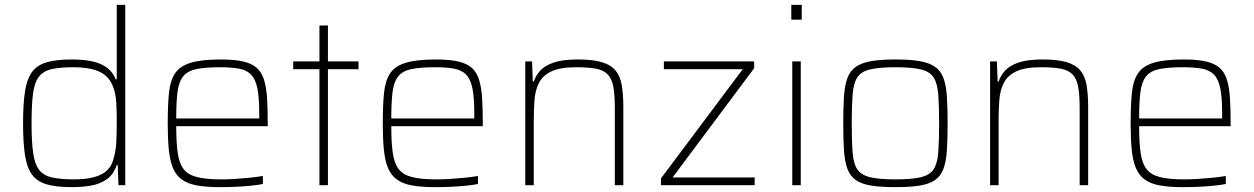

<svg xmlns="http://www.w3.org/2000/svg" viewBox="-20 -763 5165 791"><path d="M276 8Q212 8 172.5 -3.5Q133 -15 112 -43.5Q91 -72 83 -123.5Q75 -175 75 -255Q75 -335 83 -386.5Q91 -438 112 -466.5Q133 -495 172.5 -506.5Q212 -518 276 -518Q325 -518 361 -510Q397 -502 421 -484Q445 -466 457 -436H461V-743H496V0H468L465 -83H461Q447 -43 418.5 -23.5Q390 -4 353 2Q316 8 276 8ZM286 -24Q352 -24 392 -42Q432 -60 445 -100Q457 -136 459 -175Q461 -214 461 -269Q461 -305 459 -339Q457 -373 448 -400Q432 -447 392 -466.5Q352 -486 281 -486Q226 -486 192 -478Q158 -470 140 -446.5Q122 -423 116 -377Q110 -331 110 -255Q110 -179 116.5 -133Q123 -87 141 -63.5Q159 -40 194 -32Q229 -24 286 -24Z M887 8Q830 8 791.5 1Q753 -6 729 -23.5Q705 -41 692.5 -71Q680 -101 675.5 -146Q671 -191 671 -254Q671 -329 676 -379.5Q681 -430 701 -460.5Q721 -491 766 -504.5Q811 -518 890 -518Q945 -518 980.5 -510Q1016 -502 1036.5 -484.5Q1057 -467 1067 -436.5Q1077 -406 1080 -361.5Q1083 -317 1083 -256V-243H706Q706 -177 712 -134Q718 -91 736 -67Q754 -43 791.5 -33.5Q829 -24 892 -24Q919 -24 950 -26Q981 -28 1010.5 -31Q1040 -34 1063 -38V-5Q1044 -1 1014.5 2Q985 5 952 6.5Q919 8 887 8ZM1048 -255V-296Q1048 -360 1040.5 -398Q1033 -436 1015 -455Q997 -474 965.5 -480Q934 -486 887 -486Q826 -486 789.5 -478.5Q753 -471 735 -449Q717 -427 711.5 -385.5Q706 -344 706 -275H1068Z M1296 0V-478H1188V-510H1296V-658H1331V-510H1457V-478H1331V0Z M1773 8Q1716 8 1677.5 1Q1639 -6 1615 -23.5Q1591 -41 1578.5 -71Q1566 -101 1561.5 -146Q1557 -191 1557 -254Q1557 -329 1562 -379.5Q1567 -430 1587 -460.5Q1607 -491 1652 -504.5Q1697 -518 1776 -518Q1831 -518 1866.5 -510Q1902 -502 1922.5 -484.5Q1943 -467 1953 -436.5Q1963 -406 1966 -361.5Q1969 -317 1969 -256V-243H1592Q1592 -177 1598 -134Q1604 -91 1622 -67Q1640 -43 1677.5 -33.5Q1715 -24 1778 -24Q1805 -24 1836 -26Q1867 -28 1896.5 -31Q1926 -34 1949 -38V-5Q1930 -1 1900.5 2Q1871 5 1838 6.5Q1805 8 1773 8ZM1934 -255V-296Q1934 -360 1926.5 -398Q1919 -436 1901 -455Q1883 -474 1851.5 -480Q1820 -486 1773 -486Q1712 -486 1675.5 -478.5Q1639 -471 1621 -449Q1603 -427 1597.5 -385.5Q1592 -344 1592 -275H1954Z M2144 0V-510H2172L2175 -427H2179Q2187 -451 2205 -471.5Q2223 -492 2260 -505Q2297 -518 2361 -518Q2422 -518 2459 -507Q2496 -496 2515.5 -473Q2535 -450 2541.5 -412Q2548 -374 2548 -320V0H2513V-315Q2513 -371 2507 -404.5Q2501 -438 2484 -456Q2467 -474 2435.5 -480Q2404 -486 2354 -486Q2288 -486 2252 -469Q2216 -452 2200.5 -421.5Q2185 -391 2182 -350.5Q2179 -310 2179 -264V0Z M2703 0V-28L3040 -478H2715V-510H3087V-482L2751 -32H3089V0Z M3240 -682V-743H3283V-682ZM3244 0V-510H3279V0Z M3669 8Q3608 8 3568.5 1.5Q3529 -5 3505.5 -21.5Q3482 -38 3471 -68Q3460 -98 3457 -143.5Q3454 -189 3454 -254Q3454 -319 3457 -365Q3460 -411 3471 -441Q3482 -471 3505.5 -487.5Q3529 -504 3568.5 -511Q3608 -518 3669 -518Q3730 -518 3769.5 -511Q3809 -504 3832.5 -487.5Q3856 -471 3867 -441Q3878 -411 3881 -365Q3884 -319 3884 -254Q3884 -189 3881 -143.5Q3878 -98 3867 -68Q3856 -38 3832.5 -21.5Q3809 -5 3769.5 1.5Q3730 8 3669 8ZM3669 -24Q3737 -24 3774 -33Q3811 -42 3826.5 -66Q3842 -90 3845.5 -135.5Q3849 -181 3849 -254Q3849 -327 3845.5 -373Q3842 -419 3826.5 -443.5Q3811 -468 3774 -477Q3737 -486 3669 -486Q3602 -486 3564.5 -477Q3527 -468 3511.5 -443.5Q3496 -419 3492.5 -373Q3489 -327 3489 -254Q3489 -181 3492.5 -135.5Q3496 -90 3511.5 -66Q3527 -42 3564.5 -33Q3602 -24 3669 -24Z M4059 0V-510H4087L4090 -427H4094Q4102 -451 4120 -471.5Q4138 -492 4175 -505Q4212 -518 4276 -518Q4337 -518 4374 -507Q4411 -496 4430.5 -473Q4450 -450 4456.5 -412Q4463 -374 4463 -320V0H4428V-315Q4428 -371 4422 -404.5Q4416 -438 4399 -456Q4382 -474 4350.5 -480Q4319 -486 4269 -486Q4203 -486 4167 -469Q4131 -452 4115.5 -421.5Q4100 -391 4097 -350.5Q4094 -310 4094 -264V0Z M4854 8Q4797 8 4758.5 1Q4720 -6 4696 -23.5Q4672 -41 4659.5 -71Q4647 -101 4642.5 -146Q4638 -191 4638 -254Q4638 -329 4643 -379.5Q4648 -430 4668 -460.5Q4688 -491 4733 -504.5Q4778 -518 4857 -518Q4912 -518 4947.5 -510Q4983 -502 5003.5 -484.5Q5024 -467 5034 -436.5Q5044 -406 5047 -361.5Q5050 -317 5050 -256V-243H4673Q4673 -177 4679 -134Q4685 -91 4703 -67Q4721 -43 4758.5 -33.5Q4796 -24 4859 -24Q4886 -24 4917 -26Q4948 -28 4977.5 -31Q5007 -34 5030 -38V-5Q5011 -1 4981.5 2Q4952 5 4919 6.5Q4886 8 4854 8ZM5015 -255V-296Q5015 -360 5007.5 -398Q5000 -436 4982 -455Q4964 -474 4932.5 -480Q4901 -486 4854 -486Q4793 -486 4756.5 -478.5Q4720 -471 4702 -449Q4684 -427 4678.5 -385.5Q4673 -344 4673 -275H5035Z"/></svg>

Font: Saira Thin Thin
Style: Regular
Weight: 250
Version: Version 1.101